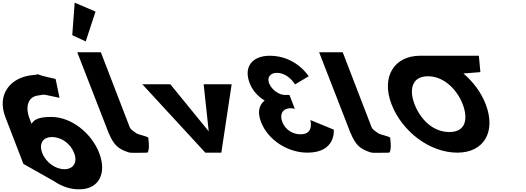

<svg xmlns="http://www.w3.org/2000/svg" viewBox="-72 -1145 3942 1440"><path d="M345 -553C243 -574.7 218 -584.7 213.2 -588.3C210.7 -586.8 201.8 -584.4 176.6 -582.3C7.8 -567.8 -98.1 -438.9 -31.9 -267L103.4 84L333.4 214C390.5 253 453.9 275 521.9 275C671.9 275 729.9 153 672.2 3C614.4 -147 462.8 -268 312.8 -268C242.8 -268 186.6 -258 164.8 -216L150.1 -254C115.1 -345 139.4 -415.1 205.7 -427.4C276.5 -440.4 246.2 -436.4 374.3 -411.3ZM484.2 3C511.5 74 477.8 124 410.8 124C344.8 124 272.5 74 245.2 3C218.2 -67 248.9 -117 317.9 -117C389.9 -117 457.2 -67 484.2 3ZM213.2 -588.3C209.8 -590.8 216.4 -590.2 213.2 -588.3Z M469.9 -881.2 570.8 -834.1 644.4 -1058 488.2 -1125.2ZM507.4 -753H684.4L900.9 -191C908 -173 928.3 -161.8 951.5 -145C964.3 -135.7 1027.6 -124 1040 -113C1040 -113 1054.1 -21.3 1033.6 0C949.5 0 912.2 4.3 890.3 -3C812.8 -28.9 781.3 -57.6 743 -148L742.5 -148L735.3 -166.5C731.3 -176.7 727.2 -187.5 722.8 -199L722.5 -200Z M1205.4 -513H995.4L1468 0H1588L1665.4 -513H1455.4L1493.4 -160Z M2140.8 -511.8C2140.8 -511.8 2091.3 -598.5 2002.9 -598.5C1957.8 -598.5 1928.6 -566.2 1946 -521.2C1965.6 -470.2 2021.7 -432.8 2064.2 -432.8H2099L2139.3 -328.2C2139.3 -328.2 2123.7 -333.3 2106.7 -333.3C2050.6 -333.3 2022 -290.8 2045.2 -230.5C2068.1 -171 2123.4 -137.8 2182.1 -137.8C2287.5 -137.8 2255.5 -244.9 2255.5 -244.9L2431.3 -172.7C2431.3 -172.7 2450.2 -0.1 2234.3 -0.1C2083.8 -0.1 1937.1 -96.2 1885.4 -230.5C1856.9 -304.4 1871.1 -358 1912.8 -391.1C1863.1 -420.9 1822.2 -465.1 1800 -522.9C1754.1 -641.9 1818.3 -726.9 1951.7 -726.9C2148.1 -726.9 2243 -573 2243 -573Z M2321.4 -753H2498.4L2714.9 -191C2722 -173 2742.3 -161.8 2765.5 -145C2778.3 -135.7 2841.6 -124 2854 -113C2854 -113 2868.1 -21.3 2847.6 0C2763.5 0 2726.2 4.3 2704.3 -3C2626.8 -28.9 2595.3 -57.6 2557 -148L2556.5 -148L2549.3 -166.5C2545.3 -176.7 2541.2 -187.5 2536.8 -199L2536.5 -200Z M3036.8 -363.9C2996.5 -468.4 3014 -572.8 3136.8 -573L3136.8 -573L3137.2 -573H3137.3C3261.4 -573 3357.7 -468.5 3398 -363.9C3438.3 -259.4 3425.9 -154.8 3298.4 -154.8C3167.5 -154.8 3077 -259.4 3036.8 -363.9ZM3077.5 -727 3077.6 -726.9C2884.9 -726.6 2785.3 -568.6 2864.2 -363.9C2943.1 -159.1 3150.6 -0.1 3358 -0.1C3559.4 -0.1 3649.5 -159.1 3570.6 -363.9C3536.5 -452.3 3476.4 -531.9 3403.4 -594L3530.9 -604L3519.5 -727Z"/></svg>

Font: Hussar
Style: BdOpOblFour
Weight: 700
Foundry: Cannot Into Space Fonts
Version: Version 2.00